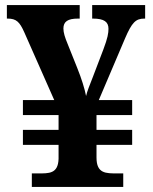

<svg xmlns="http://www.w3.org/2000/svg" viewBox="-20 -734 599 754"><path d="M105 0H464V-53H441C396 -53 359 -52 359 -115V-165H499V-224H359V-282H499V-341H368L471 -583C498 -646 513 -661 547 -661H550V-714H342V-661H345C389 -661 406 -648 406 -621C406 -604 403 -585 386 -540L344 -430C333 -402 322 -375 318 -357C313 -384 300 -426 283 -468L245 -563C235 -587 229 -606 229 -622C229 -649 246 -661 286 -661H293V-714H7V-661H10C44 -661 57 -648 75 -608L193 -341H70V-282H210V-224H70V-165H210V-110C208 -51 172 -53 128 -53H105Z"/></svg>

Font: Noto Serif NP Hmong
Style: Bold
Weight: 700
Designer: Dalton Maag Ltd
Foundry: Dalton Maag Ltd
Version: Version 1.001